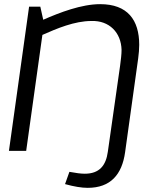

<svg xmlns="http://www.w3.org/2000/svg" viewBox="-20 -726 740 924"><path d="M565 -486C565 -465 562 -440 558 -410L499 4C490 71 458 110 388 110C370 110 346 107 314 101L293 160C336 172 373 178 402 178C512 178 567 114 582 7L645 -445C648 -468 650 -490 650 -510C650 -630 594 -706 462 -706C372 -706 268 -666 188 -631L174 -694H120L23 0H106L184 -558C254 -589 339 -625 420 -625C506 -628 563 -569 565 -486Z"/></svg>

Font: Cantarell
Style: Oblique
Weight: 400
Italic angle: -8°
Designer: Dave Crossland
Version: Version 0.024